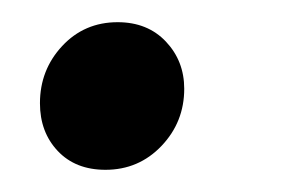

<svg xmlns="http://www.w3.org/2000/svg" viewBox="-20 -141 260 173"><path d="M16 -48Q16 -78 36 -99.5Q56 -121 86 -121Q113 -121 129.5 -103.5Q146 -86 146 -61Q146 -31 125.5 -9.5Q105 12 75 12Q48 12 32 -5Q16 -22 16 -48Z"/></svg>

Font: Fira Sans Condensed
Style: Italic
Weight: 400
Width: 3
Italic angle: -8°
Designer: bBox Type GmbH & Carrois Corporate GbR & Edenspiekermann AG
Foundry: bBox Type GmbH & Carrois Corporate GbR & Edenspiekermann AG
Version: Version 4.301